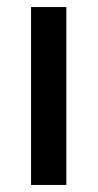

<svg xmlns="http://www.w3.org/2000/svg" viewBox="-20 -524 277 544"><path d="M68 0V-504H168V0Z"/></svg>

Font: DM Sans Medium
Style: Regular
Weight: 500
Designer: Colophon Foundry, Jonny Pinhorn
Foundry: Colophon Foundry
Version: Version 4.004; ttfautohint (v1.8.4.7-5d5b)